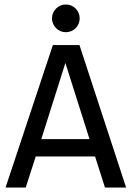

<svg xmlns="http://www.w3.org/2000/svg" viewBox="-20 -840 590 860"><path d="M544.9 0 335.9 -638.2H216.8L4.9 0H95.2L140.1 -139.2H405.8L450.2 0ZM380.9 -216.8H165L272.9 -558.1ZM212.9 -757.8C212.9 -749.3 214.5 -741.4 217.8 -733.9C221 -726.4 225.4 -719.8 231 -714.1C236.5 -708.4 243 -703.9 250.5 -700.7C258 -697.4 266.1 -695.8 274.9 -695.8C283.7 -695.8 291.8 -697.4 299.3 -700.7C306.8 -703.9 313.4 -708.4 319.1 -714.1C324.8 -719.8 329.2 -726.4 332.3 -733.9C335.4 -741.4 336.9 -749.3 336.9 -757.8C336.9 -766.3 335.4 -774.3 332.3 -781.7C329.2 -789.2 324.8 -795.8 319.1 -801.5C313.4 -807.2 306.8 -811.7 299.3 -814.9C291.8 -818.2 283.7 -819.8 274.9 -819.8C266.1 -819.8 258 -818.2 250.5 -814.9C243 -811.7 236.5 -807.2 231 -801.5C225.4 -795.8 221 -789.2 217.8 -781.7C214.5 -774.3 212.9 -766.3 212.9 -757.8ZM0 -638.2Z"/></svg>

Font: CodeNewRoman Nerd Font Mono
Style: Regular
Weight: 400
Monospace: yes
Designer: Sam Radian
Foundry: Code New Roman
Version: Version 2.00 November 29, 2014;Nerd Fonts 3.2.1